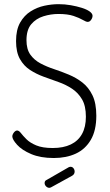

<svg xmlns="http://www.w3.org/2000/svg" viewBox="-20 -752 527 921"><path d="M238 6Q174 6 129.5 -13Q85 -32 62 -57.5Q39 -83 39 -98Q39 -104 43 -111Q47 -118 52 -122Q57 -126 62 -126Q71 -126 80.5 -113.5Q90 -101 107 -84Q124 -67 154 -54.5Q184 -42 233 -42Q284 -42 319.5 -59Q355 -76 373.5 -109.5Q392 -143 392 -192Q392 -244 373.5 -275.5Q355 -307 325.5 -326.5Q296 -346 260.5 -358.5Q225 -371 189.5 -384Q154 -397 124 -416.5Q94 -436 75.5 -469Q57 -502 57 -555Q57 -609 76.5 -643.5Q96 -678 127 -697.5Q158 -717 193 -724.5Q228 -732 261 -732Q291 -732 319.5 -727Q348 -722 372 -714.5Q396 -707 410 -697Q424 -687 424 -676Q424 -670 421 -663.5Q418 -657 413 -652Q408 -647 401 -647Q393 -647 377 -656.5Q361 -666 333 -675.5Q305 -685 260 -685Q224 -685 188.5 -674Q153 -663 130 -636Q107 -609 107 -559Q107 -516 125.5 -490Q144 -464 174 -448Q204 -432 239 -420.5Q274 -409 310 -394Q346 -379 375.5 -356Q405 -333 423.5 -295Q442 -257 442 -197Q442 -126 415.5 -81Q389 -36 343.5 -15Q298 6 238 6ZM217 149Q208 149 201 142Q194 135 194 126Q194 115 204 111L310 50Q315 48 318 48Q327 48 332.5 55Q338 62 338 71Q338 84 326 91L226 146Q224 147 221.5 148Q219 149 217 149Z"/></svg>

Font: Dosis Light
Style: Regular
Weight: 300
Designer: EdgarTolentino, PabloImpallari, IginoMarini
Foundry: EdgarTolentino, PabloImpallari, IginoMarini
Version: Version 3.001; ttfautohint (v1.8.2)